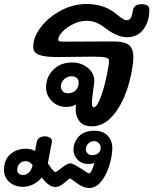

<svg xmlns="http://www.w3.org/2000/svg" viewBox="-89 -627 766 959"><path d="M202 -429Q202 -422 209.5 -420.5Q217 -419 241 -419L477 -420Q532 -420 554.5 -402.5Q577 -385 577 -340Q577 -317 571 -282Q549 -155 495 -75.5Q441 4 371 4Q328 4 308.5 -20.5Q289 -45 289 -79Q289 -97 290 -105Q271 -93 242 -93Q199 -93 170 -122Q141 -151 141 -191Q141 -242 177 -278.5Q213 -315 272 -315Q315 -315 348.5 -289Q382 -263 382 -221Q382 -209 377 -181Q370 -127 370 -116Q370 -91 379 -91Q397 -91 419 -155.5Q441 -220 454 -304Q456 -320 456 -323Q456 -336 438 -340Q420 -344 373 -344L280 -343Q250 -342 204 -342Q135 -342 106 -353Q77 -364 77 -393Q77 -442 115.5 -492Q154 -542 215.5 -574.5Q277 -607 343 -607Q426 -607 483 -564L501 -550Q517 -537 526 -531.5Q535 -526 545 -526Q558 -526 565 -539Q572 -552 576 -580Q578 -590 588.5 -598Q599 -606 619 -606Q657 -606 657 -579Q657 -519 627 -480Q597 -441 546 -441Q500 -441 446 -480Q441 -483 425.5 -495Q410 -507 389 -515Q368 -523 344 -523Q310 -523 277 -507Q244 -491 223 -468.5Q202 -446 202 -429ZM304 -213Q304 -228 295 -237Q286 -246 269 -246Q245 -246 230 -230Q215 -214 215 -195Q215 -180 225 -170.5Q235 -161 252 -161Q273 -161 288.5 -175.5Q304 -190 304 -213ZM472 112Q472 149 458 196.5Q444 244 417.5 278Q391 312 356 312Q334 311 317.5 302Q301 293 280 277Q265 265 261 265Q257 265 242 278Q228 291 215 299Q202 307 187 307Q171 307 155.5 296Q140 285 119 260Q102 281 77.5 293.5Q53 306 26 306Q-16 306 -42.5 282Q-69 258 -69 221Q-69 171 -37.5 143.5Q-6 116 40 116Q66 116 86 127L95 81Q97 67 109 60.5Q121 54 135 54Q151 54 161.5 61.5Q172 69 170 82L150 189Q161 206 171.5 219Q182 232 187 232Q191 232 201 225Q211 218 213 216Q246 189 261 189Q270 189 283.5 196Q297 203 309 211Q321 219 325 221Q350 239 355 239Q362 239 370 223Q378 207 382 186Q372 192 353 192Q319 192 298.5 170.5Q278 149 278 121Q278 84 304.5 55Q331 26 383 26Q425 26 448.5 50.5Q472 75 472 112ZM414 110Q414 98 404.5 88Q395 78 381 78Q363 78 351.5 90.5Q340 103 340 119Q340 131 349 139.5Q358 148 372 148Q389 148 401.5 138.5Q414 129 414 110ZM74 198Q59 178 40 178Q20 178 8.5 190.5Q-3 203 -3 221Q-3 233 5 240Q13 247 26 247Q40 247 53.5 236.5Q67 226 74 198Z"/></svg>

Font: Mali SemiBold
Style: Italic
Weight: 600
Italic angle: -10°
Version: Version 1.000; ttfautohint (v1.6)